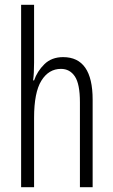

<svg xmlns="http://www.w3.org/2000/svg" viewBox="-20 -780 472 800"><path d="M122 -519Q122 -475 118 -445H122Q135 -483 165 -512.5Q195 -542 243 -542Q366 -542 366 -365V0H313V-354Q313 -430 292 -461.5Q271 -493 234 -493Q183 -493 152.5 -444Q122 -395 122 -289V0H68V-760H122Z"/></svg>

Font: Noto Sans Myanmar ExtraCondensed Light
Style: Regular
Weight: 300
Width: 2
Designer: Monotype Design Team
Foundry: Monotype Imaging Inc.
Version: Version 2.107; ttfautohint (v1.8.4.7-5d5b)